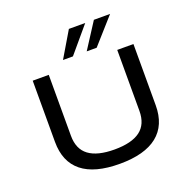

<svg xmlns="http://www.w3.org/2000/svg" viewBox="-160 -1103 1263 1270"><g transform="rotate(-20 471.0 -468.0)"><path d="M471 9Q294 9 205 -62.5Q116 -134 116 -274V-705H229V-276Q229 -182 289.5 -137Q350 -92 470 -92Q591 -92 651 -137Q711 -182 711 -276V-705H825V-274Q825 -134 735.5 -62.5Q646 9 471 9ZM351 -765 458 -945H573L421 -765ZM518 -765 634 -945H748L588 -765Z"/></g></svg>

Font: Nunito Sans 7pt Expanded Medium
Style: Regular
Weight: 500
Width: 7
Designer: Vernon Adams
Foundry: Vernon Adams
Version: Version 3.101;gftools[0.9.27]